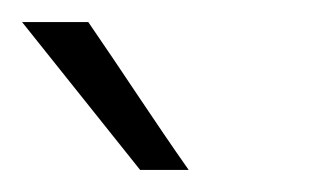

<svg xmlns="http://www.w3.org/2000/svg" viewBox="-58 -637 280 174"><path d="M-38 -617 69 -483H113C82 -527 53 -572 22 -617Z"/></svg>

Font: Josefin Sans
Style: Regular
Weight: 400
Designer: Santiago Orozco
Foundry: Typemade
Version: 1.000